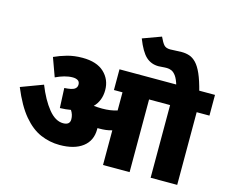

<svg xmlns="http://www.w3.org/2000/svg" viewBox="-119 -1066 1479 1235"><g transform="rotate(15 620.0 -448.0)"><path d="M565 -212Q565 -136 510 -94Q455 -52 357 -52Q291 -52 230 -78Q169 -104 115 -168Q61 -232 14 -346L161 -401Q198 -308 244.5 -250.5Q291 -193 343 -193Q388 -193 388 -231Q388 -262 370 -289Q337 -283 298 -282L292 -414Q342 -417 358.5 -428Q375 -439 375 -458Q375 -478 361.5 -486Q348 -494 328 -494Q301 -494 272.5 -486Q244 -478 215 -464L170 -588Q209 -606 255 -619Q301 -632 356 -632Q451 -632 500.5 -585.5Q550 -539 550 -468Q550 -398 505 -352Q517 -351 531 -350Q545 -349 561 -349Q589 -349 613.5 -352.5Q638 -356 661 -363V-484H604V-622H1240V-484H1155V0H978V-484H838V0H661V-231Q641 -225 620.5 -222.5Q600 -220 578 -220Q571 -220 565 -220Q565 -217 565 -212ZM984 -615Q972 -656 957.5 -676Q943 -696 927.5 -702.5Q912 -709 897 -709Q879 -709 865 -707.5Q851 -706 841 -706Q792 -706 757.5 -737.5Q723 -769 691 -851L814 -896Q831 -859 844.5 -844.5Q858 -830 886 -830Q906 -830 923 -831.5Q940 -833 962 -833Q990 -833 1014 -825Q1038 -817 1059.5 -794.5Q1081 -772 1100 -729Q1119 -686 1137 -615Z"/></g></svg>

Font: Noto Sans Devanagari UI Black
Style: Regular
Weight: 900
Designer: Jelle Bosma - Monotype Design Team
Foundry: Monotype Imaging Inc.
Version: Version 2.003; ttfautohint (v1.8.4.7-5d5b)